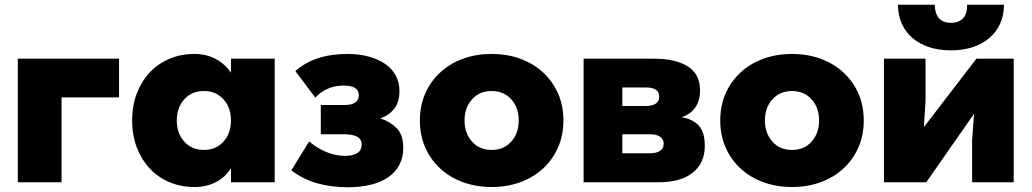

<svg xmlns="http://www.w3.org/2000/svg" viewBox="-20 -717 4341 808"><path d="M55 -470H481V-307H239V50H55Z M536 -210Q536 -273 556 -324.5Q576 -376 611 -413Q646 -450 694 -470Q742 -490 798 -490Q848 -490 887.5 -469Q927 -448 952 -411V-470H1136V50H952V-9Q927 30 887.5 50Q848 70 798 70Q742 70 694 50Q646 30 611 -7Q576 -44 556 -95.5Q536 -147 536 -210ZM724 -210Q724 -156 755.5 -121Q787 -86 838 -86Q889 -86 920.5 -121Q952 -156 952 -210Q952 -264 920.5 -299Q889 -334 838 -334Q787 -334 755.5 -299Q724 -264 724 -210Z M1281 -122Q1310 -96 1350.5 -78.5Q1391 -61 1432 -61Q1464 -61 1483 -72.5Q1502 -84 1502 -108Q1502 -132 1482.5 -142Q1463 -152 1428 -152H1330V-275H1428Q1490 -275 1490 -316Q1490 -357 1427 -357Q1389 -357 1358 -343Q1327 -329 1307 -306L1223 -418Q1304 -490 1442 -490Q1491 -490 1531.5 -479Q1572 -468 1601 -448Q1630 -428 1645.5 -399Q1661 -370 1661 -334Q1661 -286 1638 -258Q1615 -230 1580 -219Q1621 -206 1649 -178Q1677 -150 1677 -95Q1677 -54 1660.5 -23Q1644 8 1613.5 29Q1583 50 1540 60.5Q1497 71 1444 71Q1375 71 1315.5 54.5Q1256 38 1206 0Z M1747 -210Q1747 -273 1770 -324.5Q1793 -376 1833.5 -413Q1874 -450 1929 -470Q1984 -490 2049 -490Q2114 -490 2169 -470Q2224 -450 2264.5 -413Q2305 -376 2328 -324.5Q2351 -273 2351 -210Q2351 -147 2328 -95.5Q2305 -44 2264.5 -7Q2224 30 2169 50Q2114 70 2049 70Q1984 70 1929 50Q1874 30 1833.5 -7Q1793 -44 1770 -95.5Q1747 -147 1747 -210ZM1935 -210Q1935 -156 1966.5 -121Q1998 -86 2049 -86Q2100 -86 2131.5 -121Q2163 -156 2163 -210Q2163 -264 2131.5 -299Q2100 -334 2049 -334Q1998 -334 1966.5 -299Q1935 -264 1935 -210Z M2436 50V-470H2732Q2823 -470 2874.5 -437.5Q2926 -405 2926 -337Q2926 -293 2905.5 -264Q2885 -235 2848 -224Q2895 -216 2920.5 -188.5Q2946 -161 2946 -103Q2946 -31 2895.5 9.5Q2845 50 2752 50ZM2599 -271H2699Q2724 -271 2739 -280.5Q2754 -290 2754 -310Q2754 -331 2739 -340Q2724 -349 2699 -349H2599ZM2599 -72H2717Q2742 -72 2757.5 -82Q2773 -92 2773 -112Q2773 -132 2757.5 -142Q2742 -152 2717 -152H2599Z M3011 -210Q3011 -273 3034 -324.5Q3057 -376 3097.5 -413Q3138 -450 3193 -470Q3248 -490 3313 -490Q3378 -490 3433 -470Q3488 -450 3528.5 -413Q3569 -376 3592 -324.5Q3615 -273 3615 -210Q3615 -147 3592 -95.5Q3569 -44 3528.5 -7Q3488 30 3433 50Q3378 70 3313 70Q3248 70 3193 50Q3138 30 3097.5 -7Q3057 -44 3034 -95.5Q3011 -147 3011 -210ZM3199 -210Q3199 -156 3230.5 -121Q3262 -86 3313 -86Q3364 -86 3395.5 -121Q3427 -156 3427 -210Q3427 -264 3395.5 -299Q3364 -334 3313 -334Q3262 -334 3230.5 -299Q3199 -264 3199 -210Z M3982 -505Q3932 -505 3890.5 -518.5Q3849 -532 3820 -557Q3791 -582 3775 -617.5Q3759 -653 3759 -697H3914Q3914 -661 3931 -641Q3948 -621 3982 -621Q4016 -621 4033.5 -641Q4051 -661 4050 -697H4205Q4205 -653 4189 -617.5Q4173 -582 4143.5 -557Q4114 -532 4073 -518.5Q4032 -505 3982 -505ZM3700 -470H3875V-292L3868 -182L4089 -470H4246V50H4071V-127L4079 -238L3878 50H3700Z"/></svg>

Font: OA Gothic ExtraBold
Style: Regular
Weight: 800
Designer: Choi Chi-young, Lee Jaesang, Lee Juhyun, Han Dohee
Foundry: DDUNGSANG CORP.
Version: Version 1.000;Build 20210203